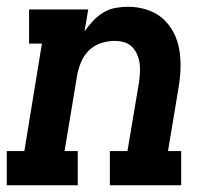

<svg xmlns="http://www.w3.org/2000/svg" viewBox="-24 -548 644 568"><path d="M-4 0V-101H48L100 -419H62V-520H237L226 -455Q237 -471 250.5 -485.5Q264 -500 281 -510.5Q298 -521 317 -524.5Q336 -528 355 -528Q383 -528 410 -519.5Q437 -511 457 -493.5Q477 -476 489.5 -452Q502 -428 506.5 -400.5Q511 -373 510 -344.5Q509 -316 504 -287L473 -101H512V0H301V-101H353L387 -303Q389 -318 390 -332.5Q391 -347 389 -361Q387 -375 381.5 -387.5Q376 -400 366.5 -409.5Q357 -419 343.5 -423Q330 -427 316 -427Q296 -427 276.5 -421Q257 -415 241.5 -401Q226 -387 217.5 -368Q209 -349 205 -330L167 -101H206V0Z"/></svg>

Font: Iosevka Etoile Oblique
Style: Bold
Weight: 700
Italic angle: -9°
Designer: Belleve Invis
Foundry: Belleve Invis
Version: Version 15.5.2; ttfautohint (v1.8.4)